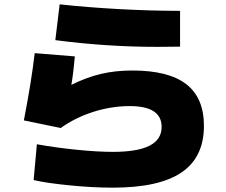

<svg xmlns="http://www.w3.org/2000/svg" viewBox="-20 -810 1040 885"><path d="M135 20 150 -145Q240 -129 335.5 -119.5Q431 -110 500 -110Q614 -110 669.5 -138.5Q725 -167 725 -225Q725 -321 578 -321Q494 -321 410.5 -294.5Q327 -268 260 -220L90 -255Q125 -435 140 -565L325 -550Q319 -479 309 -419Q380 -454 446 -469.5Q512 -485 590 -485Q757 -485 838.5 -422Q920 -359 920 -230Q920 -85 816.5 -15Q713 55 500 55Q409 55 302 44.5Q195 34 135 20ZM255 -790Q383 -776 530 -768Q677 -760 810 -760V-595Q774 -594 705 -594Q471 -594 235 -625Z"/></svg>

Font: Enso Black
Style: Regular
Weight: 900
Designer: Coji Morishita
Foundry: UNDERFOREST DESIGN
Version: Version 1.000